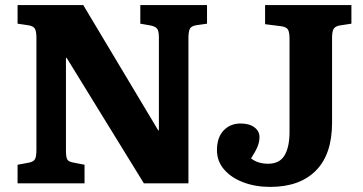

<svg xmlns="http://www.w3.org/2000/svg" viewBox="-20 -720 1425 754"><path d="M49 0V-73L92 -81Q110 -84 116.5 -93.5Q123 -103 123 -132V-572Q123 -598 116.5 -608Q110 -618 90 -621L49 -627V-700H307L602 -207L604 -211V-573Q604 -597 597.5 -606.5Q591 -616 571 -620L531 -627V-700H793V-627L751 -621Q732 -618 726 -607.5Q720 -597 720 -570V0H545L241 -494L239 -490V-128Q239 -101 245 -92.5Q251 -84 271 -81L312 -73V0ZM1041 14Q983 14 935.5 -4Q888 -22 860 -54.5Q832 -87 832 -130Q832 -180 858 -207.5Q884 -235 925 -235Q959 -235 979 -220Q999 -205 999 -182Q999 -163 991.5 -144.5Q984 -126 966 -98Q992 -77 1033 -77Q1078 -77 1097.5 -110Q1117 -143 1117 -202V-567Q1117 -593 1111 -603.5Q1105 -614 1084 -617L1021 -625V-700H1360V-627L1314 -620Q1297 -617 1290.5 -607Q1284 -597 1284 -570V-238Q1284 -114 1220.5 -50Q1157 14 1041 14Z"/></svg>

Font: Literata 12pt
Style: Bold
Weight: 700
Designer: Latin by Veronika Burian and Jose Scaglione. Greek by Irene Vlachou. Cyrillic by Vera Evstafieva.
Foundry: TypeTogether
Version: Version 3.002